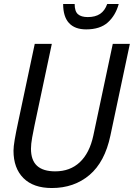

<svg xmlns="http://www.w3.org/2000/svg" viewBox="-20 -931 674 967"><path d="M241 16Q148 16 98 -34Q48 -84 48 -172Q48 -192 54 -227.5Q60 -263 71 -314L155 -710H241L154 -300Q148 -272 142 -238.5Q136 -205 136 -182Q136 -124 166.5 -96Q197 -68 258 -68Q333 -68 382 -114Q431 -160 450 -248L548 -710H634L536 -248Q508 -115 430.5 -49.5Q353 16 241 16ZM414 -783Q357 -783 327.5 -815Q298 -847 298 -911H356Q356 -874 372.5 -859.5Q389 -845 422 -845Q460 -845 484 -861Q508 -877 520 -911H578Q562 -853 523 -818Q484 -783 414 -783Z"/></svg>

Font: Geist Mono
Style: Italic
Weight: 400
Italic angle: -12°
Monospace: yes
Designer: Basement.studio, Andrés Briganti, Mateo Zaragoza
Foundry: Basement.studio, Vercel, Andrés Briganti, Guido Ferreyra, Mateo Zaragoza
Version: Version 1.500